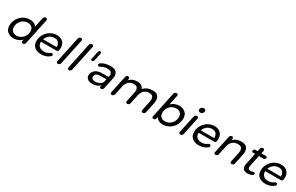

<svg xmlns="http://www.w3.org/2000/svg" viewBox="251 -2483 6498 4215"><g transform="rotate(30 3500.0 -375.5)"><path d="M739 -697 600 -43Q596 -24 579.5 -10.5Q563 3 544 3Q525 3 514.5 -10.5Q504 -24 508 -43L517 -84Q476 -40 422 -17Q368 6 309 6Q232 6 178 -28Q124 -62 107 -110Q90 -158 90 -198Q90 -230 98 -265Q115 -345 162.5 -406Q210 -467 278.5 -501Q347 -535 424 -535Q481 -535 524.5 -513.5Q568 -492 591 -450L643 -697Q648 -717 664.5 -731Q681 -745 701 -745Q721 -745 732.5 -731Q744 -717 739 -697ZM335 -78Q385 -78 431 -101.5Q477 -125 509 -167.5Q541 -210 552 -265Q558 -290 558 -313Q558 -340 547 -372.5Q536 -405 500 -428Q464 -451 414 -451Q363 -451 317.5 -428Q272 -405 239.5 -362.5Q207 -320 195 -265Q190 -241 190 -220Q190 -192 201.5 -158.5Q213 -125 248.5 -101.5Q284 -78 335 -78Z M1310 -275Q1302 -233 1257 -233H870Q869 -225 869 -216Q869 -158 910 -118Q951 -78 1029 -78Q1053 -78 1071.5 -80.5Q1090 -83 1107 -89Q1124 -95 1141 -105Q1158 -115 1179 -129Q1193 -137 1205 -137Q1226 -137 1235 -120Q1243 -106 1236.5 -89.5Q1230 -73 1214 -62Q1166 -26 1121 -11Q1074 6 1008 6Q924 6 866 -28.5Q808 -63 790.5 -112Q773 -161 773 -202Q773 -232 780 -265Q797 -342 844.5 -404Q892 -466 960 -500.5Q1028 -535 1104 -535Q1180 -535 1232 -500.5Q1284 -466 1304 -404Q1315 -370 1315 -331Q1315 -304 1310 -275ZM1087 -454Q1018 -454 962.5 -412Q907 -370 884 -302H1224Q1225 -311 1225 -320Q1225 -375 1190.5 -414.5Q1156 -454 1087 -454Z M1534 -700Q1539 -719 1555.5 -732Q1572 -745 1591 -745Q1610 -745 1621 -732Q1632 -719 1630 -700L1491 -45Q1486 -25 1469 -11Q1452 3 1432 3Q1412 3 1401 -11Q1390 -25 1395 -45Z M1813 -700Q1818 -719 1834.5 -732Q1851 -745 1870 -745Q1889 -745 1900 -732Q1911 -719 1909 -700L1770 -45Q1765 -25 1748 -11Q1731 3 1711 3Q1691 3 1680 -11Q1669 -25 1674 -45Z M2063 -667Q2066 -681 2078.5 -691.5Q2091 -702 2106 -702Q2120 -702 2128.5 -691.5Q2137 -681 2134 -667L2091 -464Q2087 -449 2074.5 -438.5Q2062 -428 2048 -428Q2033 -428 2024.5 -438.5Q2016 -449 2020 -464Z M2460 -535Q2570 -535 2609.5 -490Q2649 -445 2649 -385Q2649 -355 2641 -320L2582 -41Q2577 -22 2561.5 -9Q2546 4 2527 4Q2507 4 2496.5 -9Q2486 -22 2491 -41L2497 -70Q2465 -33 2416.5 -13.5Q2368 6 2307 6Q2218 6 2179 -31.5Q2140 -69 2140 -116Q2140 -132 2144 -150Q2159 -220 2219 -262.5Q2279 -305 2390 -305H2542L2546 -324Q2550 -343 2550 -360Q2550 -396 2525.5 -424Q2501 -452 2431 -452Q2384 -452 2336 -437Q2315 -430 2298 -421Q2281 -412 2262 -402Q2253 -397 2241 -397Q2217 -397 2209 -417Q2204 -429 2209.5 -443Q2215 -457 2226 -467Q2236 -475 2250 -483Q2264 -491 2279 -497.5Q2294 -504 2308.5 -509.5Q2323 -515 2335 -518Q2396 -535 2460 -535ZM2339 -68Q2394 -68 2439 -92.5Q2484 -117 2511 -162L2527 -236H2379Q2257 -236 2240 -154Q2238 -144 2238 -135Q2238 -108 2261 -88Q2284 -68 2339 -68Z M3528 -535Q3628 -535 3666 -487Q3704 -439 3704 -377Q3704 -344 3696 -305L3641 -45Q3636 -25 3619 -11Q3602 3 3582 3Q3562 3 3551 -11Q3540 -25 3545 -45L3597 -294Q3603 -323 3603 -347Q3603 -386 3581 -417.5Q3559 -449 3493 -449Q3420 -449 3367.5 -403.5Q3315 -358 3297 -273L3249 -45Q3244 -25 3227 -11Q3210 3 3190 3Q3170 3 3159 -11Q3148 -25 3153 -45L3205 -294Q3211 -323 3211 -347Q3211 -386 3189 -417.5Q3167 -449 3101 -449Q3028 -449 2975.5 -403.5Q2923 -358 2905 -273L2858 -50Q2856 -29 2837 -13Q2818 3 2798 3Q2778 3 2767 -11Q2756 -25 2761 -45V-47L2855 -487Q2859 -506 2875 -519.5Q2891 -533 2910 -533Q2929 -533 2940 -519.5Q2951 -506 2947 -487L2939 -451Q2977 -492 3028.5 -513.5Q3080 -535 3140 -535Q3202 -535 3244.5 -510Q3287 -485 3303 -437Q3343 -483 3402 -509Q3461 -535 3528 -535Z M4203 -535Q4280 -535 4333.5 -501Q4387 -467 4404 -419.5Q4421 -372 4421 -332Q4421 -300 4413 -265Q4396 -185 4348.5 -123.5Q4301 -62 4233 -28Q4165 6 4088 6Q4029 6 3985 -17Q3941 -40 3918 -84L3909 -43Q3905 -24 3888.5 -10.5Q3872 3 3853 3Q3834 3 3823.5 -10.5Q3813 -24 3817 -43L3956 -697Q3961 -717 3977.5 -731Q3994 -745 4014 -745Q4034 -745 4045.5 -731Q4057 -717 4052 -697L4000 -450Q4041 -492 4093.5 -513.5Q4146 -535 4203 -535ZM4098 -78Q4149 -78 4194.5 -101.5Q4240 -125 4272.5 -167.5Q4305 -210 4316 -265Q4321 -290 4321 -312Q4321 -339 4310 -372Q4299 -405 4263.5 -428Q4228 -451 4177 -451Q4127 -451 4081 -428Q4035 -405 4003 -362.5Q3971 -320 3959 -265Q3954 -241 3954 -219Q3954 -191 3965 -158Q3976 -125 4012 -101.5Q4048 -78 4098 -78Z M4596 -45Q4591 -25 4574 -11Q4557 3 4537 3Q4518 3 4506.5 -10.5Q4495 -24 4499 -44L4594 -487Q4598 -507 4615 -521Q4632 -535 4652 -535Q4672 -535 4683 -521Q4694 -507 4690 -487ZM4672 -632Q4644 -632 4631.5 -647.5Q4619 -663 4619 -681Q4619 -687 4620 -694Q4626 -720 4648.5 -738.5Q4671 -757 4699 -757Q4727 -757 4739.5 -741.5Q4752 -726 4752 -709Q4752 -703 4751 -696Q4745 -669 4722.5 -650.5Q4700 -632 4672 -632Z M5306 -275Q5298 -233 5253 -233H4866Q4865 -225 4865 -216Q4865 -158 4906 -118Q4947 -78 5025 -78Q5049 -78 5067.5 -80.5Q5086 -83 5103 -89Q5120 -95 5137 -105Q5154 -115 5175 -129Q5189 -137 5201 -137Q5222 -137 5231 -120Q5239 -106 5232.5 -89.5Q5226 -73 5210 -62Q5162 -26 5117 -11Q5070 6 5004 6Q4920 6 4862 -28.5Q4804 -63 4786.5 -112Q4769 -161 4769 -202Q4769 -232 4776 -265Q4793 -342 4840.5 -404Q4888 -466 4956 -500.5Q5024 -535 5100 -535Q5176 -535 5228 -500.5Q5280 -466 5300 -404Q5311 -370 5311 -331Q5311 -304 5306 -275ZM5083 -454Q5014 -454 4958.5 -412Q4903 -370 4880 -302H5220Q5221 -311 5221 -320Q5221 -375 5186.5 -414.5Q5152 -454 5083 -454Z M5778 -535Q5879 -535 5918 -486.5Q5957 -438 5957 -375Q5957 -343 5949 -305L5894 -45Q5889 -25 5872 -11Q5855 3 5835 3Q5815 3 5804 -11Q5793 -25 5798 -45L5850 -294Q5856 -322 5856 -346Q5856 -385 5832.5 -417Q5809 -449 5740 -449Q5662 -449 5607.5 -403.5Q5553 -358 5535 -273L5487 -45Q5482 -25 5465 -11Q5448 3 5428 3Q5408 3 5397 -11Q5386 -25 5391 -45L5485 -487Q5489 -506 5505 -519.5Q5521 -533 5540 -533Q5559 -533 5570 -519.5Q5581 -506 5577 -487L5569 -450Q5606 -491 5660.5 -513Q5715 -535 5778 -535Z M6358 -25Q6342 -13 6309 -3.5Q6276 6 6243 6Q6163 6 6133.5 -30Q6104 -66 6104 -112Q6104 -134 6110 -160L6172 -451H6118Q6101 -451 6092 -462.5Q6083 -474 6086 -491Q6090 -507 6104 -518.5Q6118 -530 6135 -530H6189L6204 -601Q6208 -621 6225 -635Q6242 -649 6262 -649Q6282 -649 6293 -635Q6304 -621 6300 -601L6285 -530H6401Q6418 -530 6427 -518.5Q6436 -507 6432 -491Q6429 -474 6415 -462.5Q6401 -451 6384 -451H6268L6207 -164Q6204 -149 6204 -136Q6204 -113 6217 -94Q6230 -75 6265 -75Q6268 -75 6271 -75Q6288 -76 6302 -79Q6316 -82 6333 -89Q6342 -92 6349 -92Q6360 -92 6368 -87Q6376 -82 6379 -73Q6383 -60 6377 -46.5Q6371 -33 6358 -25ZM6333 -89Q6333 -89 6333 -89Q6333 -89 6333 -89Q6333 -89 6333 -89Q6333 -89 6333 -89Z M6995 -275Q6987 -233 6942 -233H6555Q6554 -225 6554 -216Q6554 -158 6595 -118Q6636 -78 6714 -78Q6738 -78 6756.5 -80.5Q6775 -83 6792 -89Q6809 -95 6826 -105Q6843 -115 6864 -129Q6878 -137 6890 -137Q6911 -137 6920 -120Q6928 -106 6921.5 -89.5Q6915 -73 6899 -62Q6851 -26 6806 -11Q6759 6 6693 6Q6609 6 6551 -28.5Q6493 -63 6475.5 -112Q6458 -161 6458 -202Q6458 -232 6465 -265Q6482 -342 6529.5 -404Q6577 -466 6645 -500.5Q6713 -535 6789 -535Q6865 -535 6917 -500.5Q6969 -466 6989 -404Q7000 -370 7000 -331Q7000 -304 6995 -275ZM6772 -454Q6703 -454 6647.5 -412Q6592 -370 6569 -302H6909Q6910 -311 6910 -320Q6910 -375 6875.5 -414.5Q6841 -454 6772 -454Z"/></g></svg>

Font: Sepalumica Med
Style: Italic
Weight: 500
Italic angle: -12°
Designer: Julieta Ulanovsky
Foundry: Julieta Ulanovsky
Version: Version 7.200